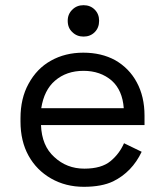

<svg xmlns="http://www.w3.org/2000/svg" viewBox="-20 -706 616 740"><path d="M416 -7Q372 14 303 14Q233 14 177 -18Q121 -50 90 -106Q59 -162 59 -238V-250Q59 -327 90 -383Q122 -442 176 -472Q231 -503 301 -503Q371 -503 424 -474Q478 -443 507 -389Q537 -334 537 -260V-224H138Q141 -144 189 -101Q237 -56 305 -56Q371 -56 406 -85Q440 -113 458 -154L526 -121Q489 -43 416 -7ZM139 -289H457Q452 -358 411 -395Q367 -433 302 -433Q236 -433 192 -395Q150 -359 139 -289ZM259 -582Q241 -598 241 -626Q241 -652 259 -669Q276 -686 302 -686Q328 -686 345 -669Q362 -652 362 -626Q362 -599 345 -582Q328 -565 302 -565Q276 -565 259 -582Z"/></svg>

Font: Rilu
Style: Regular
Weight: 500
Designer: Alí Sinisterra
Foundry: Alí Sinisterra
Version: 0.1